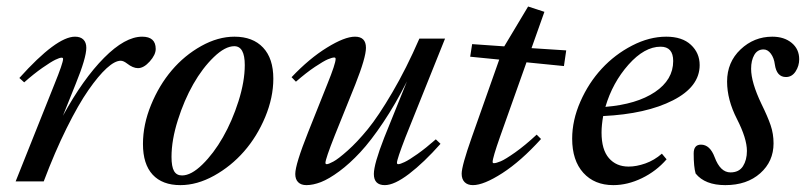

<svg xmlns="http://www.w3.org/2000/svg" viewBox="-20 -549 2438 581"><path d="M27.3 0 144.5 -293.5Q170.9 -358.4 170.9 -370.6Q170.9 -374.5 166.5 -374.5Q160.6 -374.5 147.5 -368.2Q134.3 -361.8 108.4 -343.8Q82.5 -325.7 53.2 -299.8L38.6 -313Q150.9 -438 207 -438Q223.6 -438 232.4 -429.2Q241.2 -420.4 241.2 -404.3Q241.2 -374 209 -294.9L170.4 -198.7Q231.4 -310.1 294.9 -374Q358.4 -438 410.2 -438Q451.2 -438 451.2 -400.9Q451.2 -383.3 433.1 -363Q415 -342.8 397.5 -342.8Q382.3 -342.8 364.3 -356.9Q353.5 -365.2 345.2 -365.2Q327.6 -365.2 302.7 -342.5Q277.8 -319.8 247.6 -276.4Q217.3 -232.9 181.6 -161.1Q146 -89.4 112.3 0Z M525.9 11.2Q471.2 11.2 441.9 -20.5Q412.6 -52.2 412.6 -113.3Q412.6 -171.9 437 -231.4Q461.4 -291 499.8 -336.2Q538.1 -381.3 588.9 -409.7Q639.6 -438 689.5 -438Q745.1 -438 776.1 -405Q807.1 -372.1 807.1 -311Q807.1 -253.9 782.5 -194.8Q757.8 -135.7 718.5 -90.8Q679.2 -45.9 627.7 -17.3Q576.2 11.2 525.9 11.2ZM530.8 -18.1Q558.6 -18.1 592.5 -51.3Q626.5 -84.5 654.5 -133.5Q682.6 -182.6 701.7 -242.7Q720.7 -302.7 720.7 -352.1Q720.7 -409.2 689 -409.2Q661.1 -409.2 627 -376.2Q592.8 -343.3 564.9 -294.4Q537.1 -245.6 518.1 -185.3Q499 -125 499 -74.2Q499 -44.9 506.6 -31.5Q514.2 -18.1 530.8 -18.1Z M907.2 11.2Q891.1 11.2 882.3 2.4Q873.5 -6.3 873.5 -22.5Q873.5 -51.3 912.6 -149.4L970.7 -294.9Q995.6 -356.4 995.6 -370.6Q995.6 -375 991.7 -375Q984.9 -375 972.2 -369.6Q959.5 -364.3 933.1 -346.7Q906.7 -329.1 875.5 -301.8L862.3 -315.4Q916 -372.1 969.5 -405Q1022.9 -438 1054.2 -438Q1087.4 -438 1087.4 -404.3Q1087.4 -375 1055.2 -293.5L993.2 -139.6Q964.8 -67.9 964.8 -56.2Q964.8 -52.2 968.8 -52.2Q974.1 -52.2 988.8 -60.1Q1003.4 -67.9 1032.2 -93.5Q1061 -119.1 1093 -158.2Q1125 -197.3 1167.2 -269.3Q1209.5 -341.3 1249 -432.1H1326.7L1207 -133.8Q1181.2 -66.9 1181.2 -56.6Q1181.2 -52.2 1185.1 -52.2Q1190.9 -52.2 1204.3 -58.6Q1217.8 -64.9 1243.4 -83Q1269 -101.1 1298.8 -127.4L1313 -113.8Q1262.7 -57.1 1218 -22.9Q1173.3 11.2 1144.5 11.2Q1111.3 11.2 1111.3 -22.5Q1111.3 -52.2 1142.6 -132.3L1211.4 -302.7Q1176.8 -233.9 1139.6 -178.5Q1102.5 -123 1070.3 -88.4Q1038.1 -53.7 1006.6 -30.5Q975.1 -7.3 951.2 2Q927.2 11.2 907.2 11.2Z M1411.1 11.2Q1395 11.2 1386 2.2Q1377 -6.8 1377 -23.4Q1377 -46.9 1407.7 -133.8L1490.7 -368.7L1402.8 -377.4L1408.7 -415.5L1505.9 -408.7L1578.1 -529.3L1627.4 -513.2L1588.4 -403.3L1693.4 -396.5L1686.5 -349.1L1573.2 -360.4L1493.2 -135.3Q1470.7 -71.3 1470.7 -59.1Q1470.7 -55.2 1474.6 -55.2Q1481.4 -55.2 1495.4 -61Q1509.3 -66.9 1539.1 -87.9Q1568.8 -108.9 1604 -141.6L1617.2 -128.4Q1556.6 -61.5 1500.2 -25.1Q1443.8 11.2 1411.1 11.2Z M1835.9 11.2Q1778.8 11.2 1745.1 -26.1Q1711.4 -63.5 1711.4 -129.4Q1711.4 -185.1 1736.3 -241.7Q1761.2 -298.3 1801 -341.3Q1840.8 -384.3 1892.8 -411.1Q1944.8 -438 1996.1 -438Q2044.4 -438 2070.8 -413.3Q2097.2 -388.7 2097.2 -352.1Q2097.2 -286.6 2016.4 -245.4Q1935.5 -204.1 1805.2 -197.8Q1800.3 -169.9 1800.3 -147.9Q1800.3 -96.2 1822.5 -70.6Q1844.7 -44.9 1882.3 -44.9Q1905.8 -44.9 1932.9 -54.4Q1960 -64 1982.9 -84L1997.1 -66.9Q1965.8 -30.8 1922.4 -9.8Q1878.9 11.2 1835.9 11.2ZM1979 -407.7Q1930.2 -407.7 1881.8 -353.3Q1833.5 -298.8 1812 -225.6Q1906.7 -233.4 1961.9 -270.5Q2017.1 -307.6 2017.1 -364.3Q2017.1 -407.7 1979 -407.7Z M2174.8 11.2Q2113.3 11.2 2085 -23.9Q2079.1 -43.9 2079.1 -84.5Q2079.1 -111.3 2101.1 -111.3Q2128.4 -111.3 2142.6 -73.2Q2159.7 -27.3 2190.4 -27.3Q2216.3 -27.3 2228.3 -46.1Q2240.2 -64.9 2240.2 -92.3Q2240.2 -129.9 2210 -189Q2180.2 -247.1 2180.2 -302.2Q2180.2 -360.8 2220.9 -399.4Q2261.7 -438 2316.9 -438Q2353 -438 2375.7 -419.2Q2398.4 -400.4 2398.4 -369.6Q2398.4 -349.6 2387.5 -332.8Q2376.5 -315.9 2358.4 -315.9Q2330.1 -315.9 2324.7 -354Q2322.3 -373.5 2312.7 -386.5Q2303.2 -399.4 2290.5 -399.4Q2272 -399.4 2262.5 -382.8Q2252.9 -366.2 2252.9 -340.8Q2252.9 -299.8 2284.2 -234.4Q2303.2 -195.8 2312 -169.9Q2320.8 -144 2320.8 -115.2Q2320.8 -60.5 2280.5 -24.7Q2240.2 11.2 2174.8 11.2Z"/></svg>

Font: Elstob 14pt Medium
Style: Italic
Weight: 500
Italic angle: -20°
Designer: Peter S. Baker
Version: Version 1.015